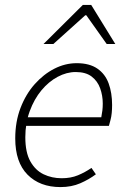

<svg xmlns="http://www.w3.org/2000/svg" viewBox="-20 -749 511 781"><path d="M226 12Q142 12 92 -38.5Q42 -89 42 -186Q42 -254 63.5 -310Q85 -366 121 -406.5Q157 -447 201 -469.5Q245 -492 292 -492Q344 -492 376 -470Q408 -448 422 -409.5Q436 -371 436 -322Q436 -305 434.5 -289.5Q433 -274 429.5 -261Q426 -248 423 -237H75L82 -272H392Q395 -287 396.5 -300Q398 -313 398 -328Q398 -360 387.5 -389.5Q377 -419 353 -437.5Q329 -456 288 -456Q251 -456 214.5 -436.5Q178 -417 148.5 -381.5Q119 -346 101 -297Q83 -248 83 -191Q83 -129 103.5 -92.5Q124 -56 157.5 -40Q191 -24 231 -24Q268 -24 297 -36Q326 -48 352 -66L370 -40Q342 -19 306.5 -3.5Q271 12 226 12ZM157 -570 317 -729H351L449 -570H414L331 -687H327L197 -570Z"/></svg>

Font: Source Sans 3 ExtraLight Light
Style: Italic
Weight: 300
Italic angle: -11°
Version: Version 3.052;hotconv 1.1.0;makeotfexe 2.6.0